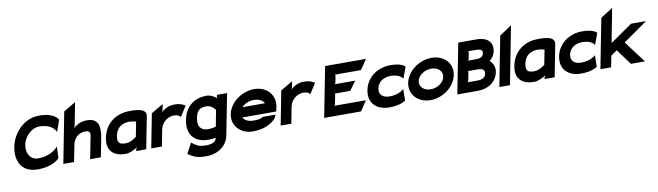

<svg xmlns="http://www.w3.org/2000/svg" viewBox="-42 -1330 7494 2187"><g transform="rotate(-10 3705.0 -236.5)"><path d="M75 -290C40 -110 124 11 294 11C483 11 548 -76 548 -76L553 -209C553 -209 483 -112 318 -112C229 -112 184 -199 202 -290C222 -393 314 -468 391 -468C555 -468 584 -370 584 -370L631 -503C631 -503 600 -590 411 -590C226 -590 102 -429 75 -290Z M591 0H715L751 -183C763 -246 799 -321 908 -321C946 -321 960 -301 952 -260L901 0H1025L1061 -183C1081 -287 1111 -443 940 -443C862 -443 820 -410 778 -378L792 -398L845 -670L705 -587Z M1120 -207C1090 -53 1184 11 1311 11C1361 11 1417 -20 1452 -42L1438 -22L1434 0H1550L1622 -372C1641 -470 1478 -462 1433 -462C1292 -462 1154 -381 1120 -207ZM1248 -209C1267 -309 1339 -343 1410 -343C1441 -343 1472 -336 1491 -331L1458 -161C1440 -146 1387 -108 1337 -108C1271 -108 1231 -119 1248 -209Z M2078 -412C2078 -412 2036 -447 1956 -447C1878 -447 1837 -414 1795 -382L1809 -402L1824 -476L1684 -393L1608 0H1731L1767 -187C1785 -280 1865 -325 1924 -325C1984 -325 2003 -294 2003 -294Z M2054 -253C2018 -70 2124 16 2265 16C2290 16 2319 11 2351 8V11C2343 51 2305 74 2234 74C2182 74 2146 73 2090 31L2066 13L2002 133L2017 143C2086 192 2147 197 2210 197C2361 197 2456 106 2475 6L2568 -471H2451L2446 -449L2452 -429C2428 -449 2382 -482 2332 -482C2205 -482 2086 -416 2054 -253ZM2181 -251C2200 -350 2246 -363 2312 -363C2362 -363 2398 -322 2411 -304L2375 -116C2356 -111 2319 -103 2288 -103C2217 -103 2159 -140 2181 -251Z M2567 -226C2542 -95 2642 11 2786 11C2931 11 3048 -57 3069 -133H2914C2905 -112 2844 -110 2809 -110C2752 -110 2707 -133 2691 -167H3083L3094 -221C3120 -355 3023 -462 2878 -462C2734 -462 2592 -357 2567 -226ZM2713 -282C2742 -316 2796 -341 2854 -341C2912 -341 2957 -317 2972 -282Z M3575 -412C3575 -412 3533 -447 3453 -447C3375 -447 3334 -414 3292 -382L3306 -402L3321 -476L3181 -393L3105 0H3228L3264 -187C3282 -280 3362 -325 3421 -325C3481 -325 3500 -294 3500 -294Z M3608 0H4035L4111 -116H3744L3755 -125L3778 -243L3770 -252H3954L4030 -357H3790L3802 -366L3819 -453L3811 -464H4115L4194 -580H3721Z M4148 -225C4119 -75 4219 11 4362 11C4499 11 4550 -36 4550 -36L4552 -168C4552 -168 4498 -112 4386 -112C4309 -112 4260 -150 4275 -225C4290 -300 4358 -340 4435 -340C4547 -340 4574 -283 4574 -283L4623 -414C4623 -414 4591 -461 4454 -461C4311 -461 4177 -375 4148 -225Z M4619 -226C4594 -95 4694 11 4838 11C4983 11 5122 -95 5147 -226C5172 -357 5075 -462 4930 -462C4786 -462 4644 -357 4619 -226ZM4741 -226C4753 -290 4827 -341 4906 -341C4984 -341 5037 -290 5025 -226C5013 -162 4939 -110 4861 -110C4782 -110 4729 -162 4741 -226Z M5148 0H5391C5509 0 5604 -67 5625 -177C5635 -226 5617 -279 5576 -311C5607 -335 5633 -369 5641 -412C5663 -524 5588 -580 5472 -580H5261ZM5285 -116 5296 -125 5317 -232 5309 -241H5426C5485 -241 5509 -220 5501 -179C5493 -137 5461 -116 5402 -116ZM5332 -358 5343 -367 5360 -452 5352 -463H5439C5502 -463 5524 -449 5516 -410C5509 -373 5482 -358 5419 -358Z M5634 0H5757L5887 -670L5746 -575Z M5844 -207C5814 -53 5908 11 6035 11C6085 11 6141 -20 6176 -42L6162 -22L6158 0H6274L6346 -372C6365 -470 6202 -462 6157 -462C6016 -462 5878 -381 5844 -207ZM5972 -209C5991 -309 6063 -343 6134 -343C6165 -343 6196 -336 6215 -331L6182 -161C6164 -146 6111 -108 6061 -108C5995 -108 5955 -119 5972 -209Z M6365 -225C6336 -75 6436 11 6579 11C6716 11 6767 -36 6767 -36L6769 -168C6769 -168 6715 -112 6603 -112C6526 -112 6477 -150 6492 -225C6507 -300 6575 -340 6652 -340C6764 -340 6791 -283 6791 -283L6840 -414C6840 -414 6808 -461 6671 -461C6528 -461 6394 -375 6365 -225Z M6803 0H6927L6952 -130L7024 -180L7156 0H7318L7128 -252L7410 -450H7237L6980 -271L7056 -665L6915 -575Z"/></g></svg>

Font: Charger EcoBlack
Style: Obl
Weight: 1000
Designer: Jasper
Foundry: Cannot Into Space Fonts
Version: Version 1.1